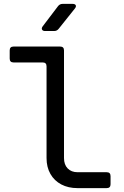

<svg xmlns="http://www.w3.org/2000/svg" viewBox="-20 -970 640 990"><path d="M380 0Q332 0 296 -19Q260 -38 240 -73Q220 -108 220 -155V-628Q220 -648 200 -648H50Q30 -648 30 -668V-710Q30 -730 50 -730H290Q310 -730 310 -710V-155Q310 -121 329 -101.5Q348 -82 380 -82H530Q550 -82 550 -62V-20Q550 0 530 0ZM213 -810Q201 -810 197 -817Q193 -824 200 -834L279 -938Q288 -950 303 -950H354Q367 -950 370.5 -943Q374 -936 366 -926L283 -822Q274 -810 259 -810Z"/></svg>

Font: Pitagon Sans Mono
Style: Regular
Weight: 400
Monospace: yes
Designer: Travis Tran
Foundry: Pitagon
Version: Version 1.001;gftools[0.9.26]